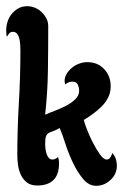

<svg xmlns="http://www.w3.org/2000/svg" viewBox="-21 -600 402 621"><path d="M67 -580Q80 -580 92 -575Q104 -570 113.5 -561Q123 -552 129 -540.5Q135 -529 135 -516Q135 -444 134 -372.5Q133 -301 125 -229Q136 -234 154.5 -241Q173 -248 191 -257Q209 -266 222 -278.5Q235 -291 235 -306Q235 -317 230.5 -326.5Q226 -336 213 -336Q201 -336 190 -327Q188 -333 188 -338Q188 -351 195 -362Q202 -373 212.5 -381.5Q223 -390 236 -394.5Q249 -399 261 -399Q295 -399 316 -376.5Q337 -354 337 -321Q337 -301 329 -285Q321 -269 308 -256Q295 -243 280 -232Q265 -221 250 -212Q252 -203 260 -182Q268 -161 279 -139.5Q290 -118 302 -101Q314 -84 324 -84Q332 -84 336.5 -92Q341 -100 343 -105Q357 -88 357 -64Q357 -37 336.5 -18Q316 1 290 1Q266 1 247.5 -21.5Q229 -44 214.5 -74.5Q200 -105 190 -136.5Q180 -168 172 -186Q160 -179 151 -176Q142 -173 136 -169.5Q130 -166 127.5 -158Q125 -150 125 -133Q125 -127 126 -119Q127 -111 129.5 -103Q132 -95 136.5 -89.5Q141 -84 149 -84Q154 -84 158.5 -86.5Q163 -89 167 -92Q170 -83 170 -72Q170 0 99 0Q79 0 66.5 -9.5Q54 -19 47 -33.5Q40 -48 37.5 -65Q35 -82 35 -98Q35 -183 40 -267Q45 -351 45 -436Q45 -442 44.5 -452.5Q44 -463 42 -473Q40 -483 35 -490Q30 -497 20 -497Q13 -497 8.5 -491.5Q4 -486 1 -481Q0 -486 -0.5 -491Q-1 -496 -1 -501Q-1 -516 3.5 -530Q8 -544 17 -555Q26 -566 38.5 -573Q51 -580 67 -580Z"/></svg>

Font: Gloria
Style: Regular
Weight: 400
Designer: Peter Wiegel
Foundry: Peter Wiegel
Version: Version 1.000